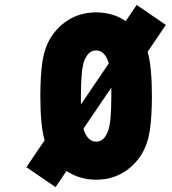

<svg xmlns="http://www.w3.org/2000/svg" viewBox="-20 -728 707 789"><path d="M322.9 -199.2Q329.4 -175.1 342.8 -160.5Q356.1 -145.8 375 -145.8Q408.2 -145.8 424.5 -190.8Q437.5 -226.6 437.5 -333.3V-367.8ZM427.1 -467.4Q420.6 -491.5 407.2 -506.2Q393.9 -520.8 375 -520.8Q341.8 -520.8 325.5 -475.9Q312.5 -440.1 312.5 -333.3V-298.8ZM253.3 -25.4 208.3 41 88.5 -41 163.4 -151.7Q145.8 -212.2 145.8 -333.3Q145.8 -417.3 154.3 -474.3Q162.8 -531.2 188.2 -572.9Q218.8 -621.7 266.6 -649.4Q314.5 -677.1 375 -677.1Q443.4 -677.1 496.7 -641.3L541.7 -707.7L661.5 -625.7L586.6 -515Q604.2 -454.4 604.2 -333.3Q604.2 -249.3 595.7 -192.4Q587.2 -135.4 561.8 -93.8Q531.2 -44.9 483.4 -17.3Q435.5 10.4 375 10.4Q306.6 10.4 253.3 -25.4Z"/></svg>

Font: TypoPRO Monoid
Style: Bold
Weight: 700
Width: 4
Monospace: yes
Designer: Andreas Larsen (@larsenwork)
Version: Version 0.61